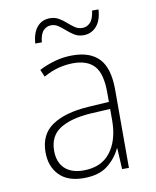

<svg xmlns="http://www.w3.org/2000/svg" viewBox="-83 -785 695 858"><g transform="rotate(-10 265.0 -355.5)"><path d="M228 10Q155 10 117 -29.5Q79 -69 79 -133Q79 -214 137.5 -253.5Q196 -293 301 -300L397 -306V-349Q397 -434 365.5 -469Q334 -504 270 -504Q237 -504 203.5 -495.5Q170 -487 134 -467L120 -500Q155 -518 193 -528.5Q231 -539 272 -539Q353 -539 393.5 -495.5Q434 -452 434 -355V0H403L398 -95H396Q376 -52 336.5 -21Q297 10 228 10ZM233 -24Q313 -24 354.5 -77Q396 -130 397 -219V-274L306 -269Q217 -263 167.5 -231.5Q118 -200 118 -133Q118 -81 148 -52.5Q178 -24 233 -24ZM118 -620Q122 -669 144 -694.5Q166 -720 202 -720Q224 -720 241.5 -710Q259 -700 274.5 -686Q290 -672 305 -662Q320 -652 338 -652Q359 -652 374 -667.5Q389 -683 394 -721H423Q420 -671 396.5 -645Q373 -619 338 -619Q315 -619 297.5 -629.5Q280 -640 265 -653.5Q250 -667 235 -677.5Q220 -688 202 -688Q182 -688 167 -673Q152 -658 148 -620Z"/></g></svg>

Font: Noto Sans Mono Condensed ExtraLight
Style: Regular
Weight: 200
Width: 3
Designer: Monotype Design Team
Foundry: Monotype Imaging Inc.
Version: Version 2.014; ttfautohint (v1.8.4.7-5d5b)